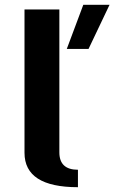

<svg xmlns="http://www.w3.org/2000/svg" viewBox="-20 -777 480 807"><path d="M330.1 -756.8H440.4L352.1 -571.3H260.7ZM307.6 9.8Q83 9.8 83 -134.8V-737.3H229.5V-136.7Q229.5 -63.5 307.6 -63.5Z"/></svg>

Font: Klaudia
Style: Bold
Weight: 700
Designer: Wojciech Kalinowski "wmk69" (wmk69@o2.pl)
Foundry: Wojciech Kalinowski "wmk69" (wmk69@o2.pl)
Version: Version 3.1.0; 2021-05-10